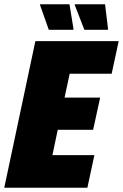

<svg xmlns="http://www.w3.org/2000/svg" viewBox="-30 -881 577 901"><path d="M-10 0 136 -688H527L494 -535H297L273 -423H440L407 -272H241L216 -153H413L380 0ZM314 -741H199L158 -857V-861H296L315 -745ZM476 -741H366L321 -857V-861H463L477 -745Z"/></svg>

Font: Saira SemiCondensed Black
Style: Italic
Weight: 900
Width: 4
Italic angle: -12°
Designer: Hector Gatti with collaboration of the Omnibus-Type team
Foundry: Omnibus-Type
Version: Version 1.101